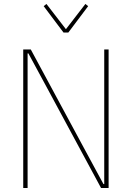

<svg xmlns="http://www.w3.org/2000/svg" viewBox="-20 -947 663 967"><path d="M215 -508 123 -678H119V0H97V-698H135L409 -190L501 -20H505V-698H527V0H489ZM300 -783 200 -916 214 -927 312 -800 410 -927 424 -916 324 -783Z"/></svg>

Font: IBM Plex Sans Cond Thin
Style: Regular
Weight: 100
Width: 3
Designer: Mike Abbink, Paul van der Laan, Pieter van Rosmalen
Foundry: Bold Monday
Version: Version 1.3